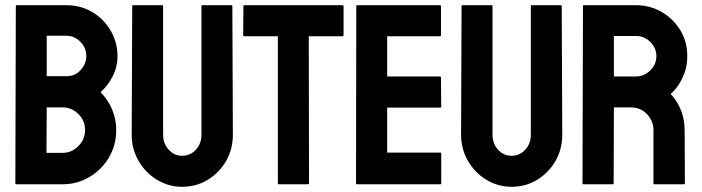

<svg xmlns="http://www.w3.org/2000/svg" viewBox="-20 -716 2726 746"><path d="M222.7 0H43.5Q39.6 0 39.6 -4.9L41.5 -691.9Q41.5 -695.8 45.4 -695.8H237.8Q293.9 -695.8 339.8 -668.5Q384.8 -641.1 410.6 -595.9Q436.5 -550.8 436.5 -498Q436.5 -455.1 417 -418Q397.5 -380.9 370.6 -357.9Q399.4 -329.1 415.5 -291Q431.6 -252.9 431.6 -210.9Q431.6 -152.8 403.8 -105Q375.5 -57.1 328.1 -28.6Q280.8 0 222.7 0ZM237.8 -577.1H161.6V-419.9H237.8Q272.5 -419.9 293.9 -444.6Q315.4 -469.2 315.4 -498Q315.4 -529.8 292.5 -553.5Q269.5 -577.1 237.8 -577.1ZM222.7 -298.8H161.6L160.6 -122.1H222.7Q258.8 -122.1 284.7 -148.4Q310.5 -174.8 310.5 -210.9Q310.5 -247.1 284.7 -272.9Q258.8 -298.8 222.7 -298.8Z M687.5 9.8Q634.8 9.8 589.8 -17.6Q544.9 -44.9 518.3 -91.1Q491.7 -137.2 491.7 -191.9L493.7 -691.9Q493.7 -695.8 497.6 -695.8H609.9Q613.8 -695.8 613.8 -691.9V-191.9Q613.8 -158.2 635.3 -134.5Q656.7 -110.8 687.5 -110.8Q719.7 -110.8 741.2 -134.5Q762.7 -158.2 762.7 -191.9V-691.9Q762.7 -695.8 766.6 -695.8H878.9Q882.8 -695.8 882.8 -691.9L884.8 -191.9Q884.8 -136.7 858.4 -90.3Q831.5 -44.4 787.1 -17.3Q742.7 9.8 687.5 9.8Z M1176.8 0H1064Q1059.6 0 1059.6 -4.9V-575.2H929.7Q924.8 -575.2 924.8 -580.1L925.8 -691.9Q925.8 -695.8 929.7 -695.8H1309.6Q1314.9 -695.8 1314.9 -691.9V-580.1Q1314.9 -575.2 1311 -575.2H1179.7L1180.7 -4.9Q1180.7 0 1176.8 0Z M1690.4 0H1367.2Q1363.3 0 1363.3 -4.9L1364.3 -691.9Q1364.3 -695.8 1368.2 -695.8H1689.5Q1693.4 -695.8 1693.4 -690.9V-579.1Q1693.4 -575.2 1689.5 -575.2H1484.4V-418.9H1689.5Q1693.4 -418.9 1693.4 -415L1694.3 -301.8Q1694.3 -297.9 1690.4 -297.9H1484.4V-123H1690.4Q1694.3 -123 1694.3 -118.2V-3.9Q1694.3 0 1690.4 0Z M1967.3 9.8Q1914.6 9.8 1869.6 -17.6Q1824.7 -44.9 1798.1 -91.1Q1771.5 -137.2 1771.5 -191.9L1773.4 -691.9Q1773.4 -695.8 1777.3 -695.8H1889.6Q1893.6 -695.8 1893.6 -691.9V-191.9Q1893.6 -158.2 1915 -134.5Q1936.5 -110.8 1967.3 -110.8Q1999.5 -110.8 2021 -134.5Q2042.5 -158.2 2042.5 -191.9V-691.9Q2042.5 -695.8 2046.4 -695.8H2158.7Q2162.6 -695.8 2162.6 -691.9L2164.6 -191.9Q2164.6 -136.7 2138.2 -90.3Q2111.3 -44.4 2066.9 -17.3Q2022.5 9.8 1967.3 9.8Z M2360.4 0H2247.1Q2243.2 0 2243.2 -4.9L2245.1 -691.9Q2245.1 -695.8 2249 -695.8H2451.2Q2505.4 -695.8 2550.8 -669.4Q2596.2 -643.1 2623.3 -598.6Q2650.4 -554.2 2650.4 -498Q2650.4 -461.4 2639.2 -431.6Q2627.9 -401.9 2613 -381.3Q2598.1 -360.8 2585.9 -351.1Q2640.1 -291 2640.1 -210L2641.1 -4.9Q2641.1 0 2636.2 0H2522.9Q2519 0 2519 -2.9V-210Q2519 -246.1 2493.7 -272.5Q2468.3 -298.8 2431.2 -298.8H2365.2L2364.3 -4.9Q2364.3 0 2360.4 0ZM2451.2 -576.2H2365.2V-418.9H2451.2Q2481.9 -418.9 2506.1 -441.9Q2530.3 -464.8 2530.3 -498Q2530.3 -529.8 2506.8 -553Q2483.4 -576.2 2451.2 -576.2Z"/></svg>

Font: Bayon
Style: Regular
Weight: 400
Designer: Danh Hong
Version: Version 8.001; ttfautohint (v1.8.3)